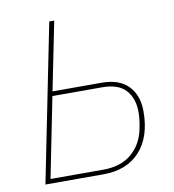

<svg xmlns="http://www.w3.org/2000/svg" viewBox="-79 -768 760 838"><g transform="rotate(-10 301.0 -349.0)"><path d="M55 0 195 -698H217L156 -395H374Q452 -395 492 -353Q532 -311 532 -241Q532 -127 474 -63.5Q416 0 313 0ZM81 -20H315Q394 -20 441.5 -61Q489 -102 502 -170Q510 -209 510 -241Q510 -302 477 -338.5Q444 -375 372 -375H152Z"/></g></svg>

Font: IBM Plex Sans Thin
Style: Italic
Weight: 100
Italic angle: -11.31°
Designer: Mike Abbink, Paul van der Laan, Pieter van Rosmalen
Foundry: Bold Monday
Version: Version 3.0